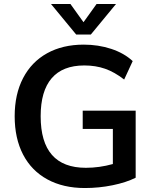

<svg xmlns="http://www.w3.org/2000/svg" viewBox="-20 -939 773 968"><path d="M664 -381V-43Q616 -19 547.5 -5Q479 9 408 9Q299 9 219 -34.5Q139 -78 96.5 -159.5Q54 -241 54 -353Q54 -464 96.5 -545.5Q139 -627 217.5 -670.5Q296 -714 402 -714Q476 -714 541 -692.5Q606 -671 649 -631L606 -538Q557 -576 509.5 -592.5Q462 -609 405 -609Q296 -609 240.5 -544.5Q185 -480 185 -353Q185 -93 413 -93Q481 -93 549 -112V-289H397V-381ZM467 -919H565L438 -765H364L237 -919H335L401 -827Z"/></svg>

Font: wassup Sans
Style: Bold
Weight: 700
Version: Version 2.001